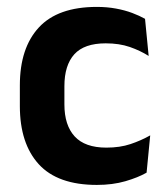

<svg xmlns="http://www.w3.org/2000/svg" viewBox="-20 -523 482 556"><path d="M260.5 12.5Q147 12.5 92.2 -47.5Q37.5 -107.5 37.5 -216V-276Q37.5 -384 92.5 -443.5Q147.5 -503 260.5 -503Q290 -503 315.8 -498.2Q341.5 -493.5 362.8 -485.5Q384 -477.5 400 -468.5L410.5 -361Q386 -376.5 355.8 -387Q325.5 -397.5 286 -397.5Q224 -397.5 195.2 -365.8Q166.5 -334 166.5 -273.5V-220.5Q166.5 -160.5 196.2 -128Q226 -95.5 288 -95.5Q327.5 -95.5 358 -105.8Q388.5 -116 415 -131L404.5 -23Q380 -9 343 1.8Q306 12.5 260.5 12.5Z"/></svg>

Font: Anek Malayalam SemiBold
Style: Regular
Weight: 600
Version: Version 1.003